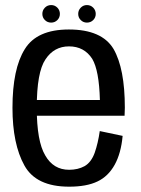

<svg xmlns="http://www.w3.org/2000/svg" viewBox="-20 -714 543 739"><path d="M246 4.5V-60.5Q185.5 -60.5 154 -116Q121.5 -170.5 121.5 -299Q121.5 -436.5 155 -485.5Q188 -535.5 245.5 -535.5Q304 -535.5 335 -487.5Q361.5 -443 364.5 -329H111.5V-268.5H459.5Q460.5 -283 460.5 -299.5Q460.5 -450 417 -525.5Q372 -600.5 245 -600.5Q122 -600.5 75.5 -525Q28 -449.5 28 -299Q28 -159.5 74 -77Q119 4.5 246 4.5ZM246 -60.5V4.5Q313.5 4.5 355 -15.5Q396.5 -35 421.5 -80Q446 -124.5 452 -191L364 -209.5Q357.5 -163.5 344.5 -126Q331 -89 305.5 -74.5Q280 -60.5 246 -60.5ZM177 -627Q191 -627 200.8 -636.8Q210.5 -646.5 210.5 -660.5Q210.5 -674.5 200.8 -684.5Q191 -694.5 177 -694.5Q162.5 -694.5 152.8 -684.5Q143 -674.5 143 -660.5Q143 -646.5 152.8 -636.8Q162.5 -627 177 -627ZM314.5 -627Q329 -627 338.8 -636.8Q348.5 -646.5 348.5 -660.5Q348.5 -674.5 338.8 -684.5Q329 -694.5 314.5 -694.5Q300.5 -694.5 290.8 -684.5Q281 -674.5 281 -660.5Q281 -646.5 290.8 -636.8Q300.5 -627 314.5 -627Z"/></svg>

Font: Anybody SemiCondensed
Style: Regular
Weight: 400
Width: 4
Version: Version 1.113;gftools[0.9.25]